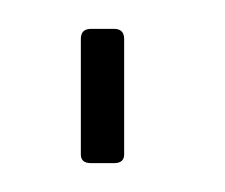

<svg xmlns="http://www.w3.org/2000/svg" viewBox="-20 -113 156 133"><path d="M59 0H43Q36 0 36 -6V-86Q36 -93 43 -93H59Q66 -93 66 -86V-6Q66 0 59 0Z"/></svg>

Font: Chathura Thin
Style: Regular
Weight: 250
Designer: Appaji Ambarisha Darbha
Foundry: Aditya Fonts
Version: Version 1.001 2016